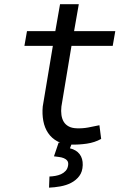

<svg xmlns="http://www.w3.org/2000/svg" viewBox="-20 -676 627 910"><path d="M353.5 -656.2 331.1 -528.3H526.4L514.2 -458.5H318.8L271 -170.9Q268.6 -149.4 271.2 -130.9Q273.9 -112.3 282.2 -98.6Q290.5 -85 305.9 -76.7Q321.3 -68.4 344.7 -67.9Q371.6 -66.9 398.2 -71.8Q424.8 -76.7 451.2 -82.5L459.5 -17.6Q428.7 -0.5 391.1 4.9Q353.5 10.3 318.8 9.3Q279.3 8.8 252 -6.1Q224.6 -21 208 -45.7Q191.4 -70.3 185.3 -102.8Q179.2 -135.3 182.6 -171.4L230.5 -458.5H95.7L107.9 -528.3H242.2L264.6 -656.2ZM321.8 0 311.5 26.9Q341.8 34.2 357.4 54.7Q373 75.2 372.1 106.4Q371.1 138.2 355.7 158.4Q340.3 178.7 316.9 190.7Q293.5 202.6 265.6 207.5Q237.8 212.4 212.4 213.4L214.4 160.6Q227.5 160.2 241.9 157.7Q256.3 155.3 269 149.7Q281.7 144 291 134Q300.3 124 302.7 108.4Q305.2 93.8 298.8 85.7Q292.5 77.6 282 73.5Q271.5 69.3 258.8 67.9Q246.1 66.4 235.8 64.9L257.8 0Z"/></svg>

Font: Roboto Mono
Style: Italic
Weight: 400
Designer: Google
Version: Version 2.000985; 2015; ttfautohint (v1.3)